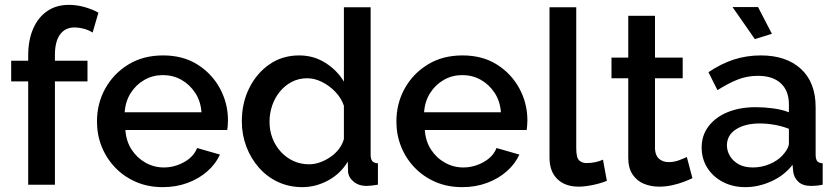

<svg xmlns="http://www.w3.org/2000/svg" viewBox="-20 -760 3443 790"><path d="M96 0V-425H26V-510H96V-531Q96 -595 116.5 -642Q137 -689 174.5 -714.5Q212 -740 263 -740Q295 -740 326 -731.5Q357 -723 385 -708L361 -626Q346 -636 325.5 -641.5Q305 -647 286 -647Q248 -647 227 -618Q206 -589 206 -534V-510H340V-425H206V0Z M650 10Q589 10 539.5 -11.5Q490 -33 454 -70.5Q418 -108 398.5 -156.5Q379 -205 379 -260Q379 -334 413 -395.5Q447 -457 508 -494.5Q569 -532 651 -532Q733 -532 792.5 -494.5Q852 -457 885 -396Q918 -335 918 -265Q918 -253 917 -242.5Q916 -232 915 -225H496Q499 -179 521.5 -144.5Q544 -110 579 -90.5Q614 -71 654 -71Q698 -71 737.5 -93Q777 -115 791 -151L885 -124Q868 -86 833.5 -55.5Q799 -25 752 -7.5Q705 10 650 10ZM493 -298H809Q806 -343 783.5 -377.5Q761 -412 726.5 -431.5Q692 -451 650 -451Q609 -451 574.5 -431.5Q540 -412 518 -377.5Q496 -343 493 -298Z M975 -261Q975 -336 1005.5 -397.5Q1036 -459 1089 -495.5Q1142 -532 1211 -532Q1271 -532 1319.5 -501Q1368 -470 1395 -424V-730H1505V-124Q1505 -105 1512 -97Q1519 -89 1535 -88V0Q1504 5 1487 5Q1456 5 1434.5 -13Q1413 -31 1412 -56L1411 -95Q1381 -45 1330 -17.5Q1279 10 1224 10Q1170 10 1124.5 -11Q1079 -32 1045.5 -70Q1012 -108 993.5 -157Q975 -206 975 -261ZM1395 -188V-325Q1384 -357 1359.5 -382.5Q1335 -408 1304.5 -423Q1274 -438 1244 -438Q1209 -438 1180.5 -423Q1152 -408 1131.5 -383Q1111 -358 1100 -326Q1089 -294 1089 -259Q1089 -223 1101 -191.5Q1113 -160 1135.5 -135.5Q1158 -111 1187.5 -97.5Q1217 -84 1252 -84Q1274 -84 1296.5 -92Q1319 -100 1339.5 -114Q1360 -128 1374.5 -147Q1389 -166 1395 -188Z M1882 10Q1821 10 1771.5 -11.5Q1722 -33 1686 -70.5Q1650 -108 1630.5 -156.5Q1611 -205 1611 -260Q1611 -334 1645 -395.5Q1679 -457 1740 -494.5Q1801 -532 1883 -532Q1965 -532 2024.5 -494.5Q2084 -457 2117 -396Q2150 -335 2150 -265Q2150 -253 2149 -242.5Q2148 -232 2147 -225H1728Q1731 -179 1753.5 -144.5Q1776 -110 1811 -90.5Q1846 -71 1886 -71Q1930 -71 1969.5 -93Q2009 -115 2023 -151L2117 -124Q2100 -86 2065.5 -55.5Q2031 -25 1984 -7.5Q1937 10 1882 10ZM1725 -298H2041Q2038 -343 2015.5 -377.5Q1993 -412 1958.5 -431.5Q1924 -451 1882 -451Q1841 -451 1806.5 -431.5Q1772 -412 1750 -377.5Q1728 -343 1725 -298Z M2241 -730H2351V-151Q2351 -111 2363 -100Q2375 -89 2393 -89Q2413 -89 2430.5 -93Q2448 -97 2461 -103L2477 -16Q2453 -6 2420 1Q2387 8 2361 8Q2305 8 2273 -23.5Q2241 -55 2241 -111Z M2829 -27Q2815 -20 2794 -12Q2773 -4 2746.5 2Q2720 8 2692 8Q2658 8 2629 -4Q2600 -16 2582.5 -42.5Q2565 -69 2565 -111V-438H2496V-523H2565V-695H2675V-523H2789V-438H2675V-146Q2677 -119 2692.5 -106Q2708 -93 2731 -93Q2754 -93 2775 -101Q2796 -109 2806 -114Z M2867 -153Q2867 -203 2895.5 -240.5Q2924 -278 2974 -298.5Q3024 -319 3090 -319Q3125 -319 3161.5 -314Q3198 -309 3226 -298V-331Q3226 -386 3193 -417Q3160 -448 3098 -448Q3054 -448 3015 -432.5Q2976 -417 2932 -389L2895 -463Q2947 -498 2999.5 -515Q3052 -532 3110 -532Q3215 -532 3275.5 -476.5Q3336 -421 3336 -319V-124Q3336 -105 3342.5 -97Q3349 -89 3365 -88V0Q3350 3 3338 4Q3326 5 3318 5Q3283 5 3265 -12Q3247 -29 3244 -52L3241 -82Q3207 -38 3154 -14Q3101 10 3047 10Q2995 10 2954 -11.5Q2913 -33 2890 -70Q2867 -107 2867 -153ZM3200 -121Q3212 -134 3219 -147Q3226 -160 3226 -170V-230Q3198 -241 3167 -246.5Q3136 -252 3106 -252Q3046 -252 3008.5 -228Q2971 -204 2971 -162Q2971 -139 2983.5 -118Q2996 -97 3019.5 -84Q3043 -71 3078 -71Q3114 -71 3147 -85Q3180 -99 3200 -121ZM2994 -731H3099L3156 -621L3086 -599Z"/></svg>

Font: Raleway Thin SemiBold
Style: Regular
Weight: 600
Version: Version 4.026